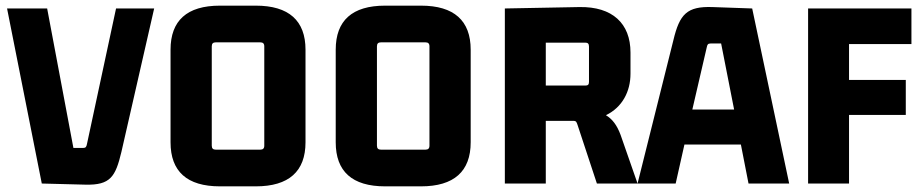

<svg xmlns="http://www.w3.org/2000/svg" viewBox="-20 -650 3257 680"><path d="M410 -112 526 -620H391L288 -140C286 -130 284 -126 274 -126H240L147 -620H5L128 0L283 4C371 6 389 -24 410 -112Z M902 -500C911 -500 916 -496 916 -486V-134C916 -124 911 -120 902 -120H744C735 -120 730 -124 730 -134V-486C730 -496 735 -500 744 -500ZM584 -146C584 -43 642 10 759 10H886C1003 10 1062 -43 1062 -146V-474C1062 -577 1003 -630 886 -630H759C642 -630 584 -577 584 -474Z M1487 -500C1496 -500 1501 -496 1501 -486V-134C1501 -124 1496 -120 1487 -120H1329C1320 -120 1315 -124 1315 -134V-486C1315 -496 1320 -500 1329 -500ZM1169 -146C1169 -43 1227 10 1344 10H1471C1588 10 1647 -43 1647 -146V-474C1647 -577 1588 -630 1471 -630H1344C1227 -630 1169 -577 1169 -474Z M1913 0V-222H2010C2022 -222 2022 -217 2026 -206L2094 0H2238L2178 -172C2165 -207 2149 -228 2126 -242C2184 -270 2213 -326 2213 -389V-464C2213 -567 2149 -627 2032 -625L1768 -620V0ZM2053 -499C2062 -499 2066 -495 2066 -485V-360C2066 -350 2062 -347 2053 -347H1913V-499Z M2775 0 2644 -620 2503 -625C2413 -628 2387 -600 2365 -508L2238 0H2373L2404 -138H2604L2631 0ZM2483 -482C2485 -492 2487 -496 2497 -496H2534L2580 -262H2432Z M3188 -367H2987V-494H3208V-620H2842V0H2987V-243H3188Z"/></svg>

Font: Gemini
Style: Regular
Weight: 700
Designer: Pushpananda Ekanayake, Sol Matas, Kosala Senevirathne
Foundry: Mooniak
Version: Version 1.000;PS 1.0;hotconv 1.0.86;makeotf.lib2.5.63406